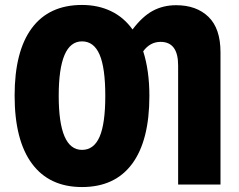

<svg xmlns="http://www.w3.org/2000/svg" viewBox="-20 -745 966 775"><path d="M311 10Q179 10 109 -84.5Q39 -179 39 -359Q39 -538 108.5 -631.5Q178 -725 311 -725Q376 -725 428 -700Q480 -675 515 -626Q555 -679 597 -701.5Q639 -724 691 -724Q773 -724 821.5 -677Q870 -630 870 -534V0H699V-481Q699 -576 628 -576Q586 -576 558 -538Q583 -460 583 -358Q583 -178 513.5 -84Q444 10 311 10ZM311 -140Q359 -140 382 -193Q405 -246 405 -358Q405 -471 382 -524.5Q359 -578 311 -578Q217 -578 217 -358Q217 -140 311 -140Z"/></svg>

Font: Noto Sans UI CondBlack
Style: Regular
Weight: 900
Width: 3
Designer: Monotype Design Team
Foundry: Monotype Imaging Inc.
Version: Version 1.001